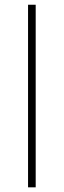

<svg xmlns="http://www.w3.org/2000/svg" viewBox="-20 -802 272 822"><path d="M132.8 0H100.1V-781.7H132.8Z"/></svg>

Font: Spartan MB ExtLt
Style: Regular
Weight: 200
Designer: Matt Bailey, Mirko Velimirovic
Foundry: Matt Bailey
Version: Version 1.005